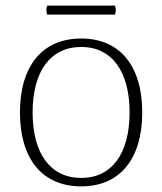

<svg xmlns="http://www.w3.org/2000/svg" viewBox="-20 -651 577 683"><path d="M148 -631C144 -621 144 -610 148 -599H389C393 -610 393 -621 389 -631ZM269 12C406 12 486 -85 486 -251C486 -417 406 -514 269 -514C131 -514 51 -417 51 -251C51 -85 131 12 269 12ZM269 -18C160 -18 96 -104 96 -251C96 -398 160 -484 269 -484C377 -484 441 -398 441 -251C441 -104 377 -18 269 -18Z"/></svg>

Font: Arima Koshi ExtraLight
Style: Regular
Weight: 275
Designer: Joana Correia and Natanael Gama
Foundry: NDISCOVER
Version: Version 1.019;PS 001.019;hotconv 1.0.88;makeotf.lib2.5.64775